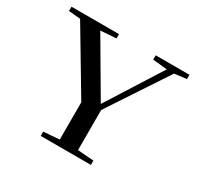

<svg xmlns="http://www.w3.org/2000/svg" viewBox="-143 -831 1029 1000"><g transform="rotate(30 371.0 -331.5)"><path d="M213.9 0V-25.9L309.1 -33.2V-257.3L86.4 -630.9L16.1 -637.2V-663.1H301.8V-637.2L208 -630.4L401.4 -300.8L608.9 -628.4L522.5 -637.2V-663.1H725.6V-637.2L652.8 -628.4L418.9 -274.4V-33.2L515.6 -25.9V0Z"/></g></svg>

Font: Elstob 14pt Medium
Style: Regular
Weight: 500
Designer: Peter S. Baker
Version: Version 1.015